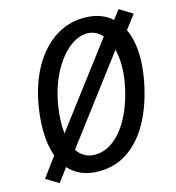

<svg xmlns="http://www.w3.org/2000/svg" viewBox="-111 -830 864 942"><g transform="rotate(-15 321.0 -358.5)"><path d="M85.5 -120.5Q64 -179 64 -258Q64 -315 75.5 -381Q94 -487 139.8 -567Q185.5 -647 252.5 -691Q319.5 -735 401 -735Q487 -735 541 -686.5L576 -732L642 -691L589 -621.5Q617.5 -561.5 617.5 -475.5Q617.5 -427.5 607.5 -369Q588 -259 545 -173.2Q502 -87.5 434.8 -37.8Q367.5 12 279.5 12Q182 12 127 -50L76 18L12 -21ZM512 -376Q519.5 -420.5 519.5 -459.5Q519.5 -504 510 -543.5L191 -121Q222.5 -72 281 -72Q335.5 -72 382.5 -111.5Q429.5 -151 463 -220Q496.5 -289 512 -376ZM471.5 -621Q440 -657 395.5 -657Q347.5 -657 300.8 -618.2Q254 -579.5 219 -512.2Q184 -445 169.5 -364Q159.5 -305.5 159.5 -258Q159.5 -235.5 162 -211.5Z"/></g></svg>

Font: JuliaMono
Style: Italic
Weight: 400
Italic angle: -9°
Monospace: yes
Designer: cormullion
Foundry: corm
Version: Version 0.057; ttfautohint (v1.8.4)